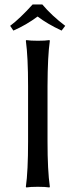

<svg xmlns="http://www.w3.org/2000/svg" viewBox="-20 -825 334 848"><path d="M167 -805.2Q208 -756.3 268.1 -710.9L252 -689.9Q189.9 -718.8 146 -752Q96.2 -714.8 39.1 -689.9L24.9 -710.9Q67.9 -743.2 124 -805.2ZM104 -444.8Q104 -573.7 94.2 -645L96.2 -647.9Q114.3 -645 147.2 -645Q180.2 -645 198.2 -647.9L200.2 -645Q190.4 -579.1 189.9 -444.8V-200.2Q189.9 -71.3 200.2 0L198.2 2.9Q180.2 0 147 0Q113.8 0 96.2 2.9L94.2 0Q104 -67.9 104 -200.2Z"/></svg>

Font: Biolilbert
Style: Regular
Weight: 400
Designer: Philipp H. Poll
Foundry: Philipp H. Poll
Version: Version 1.1.0